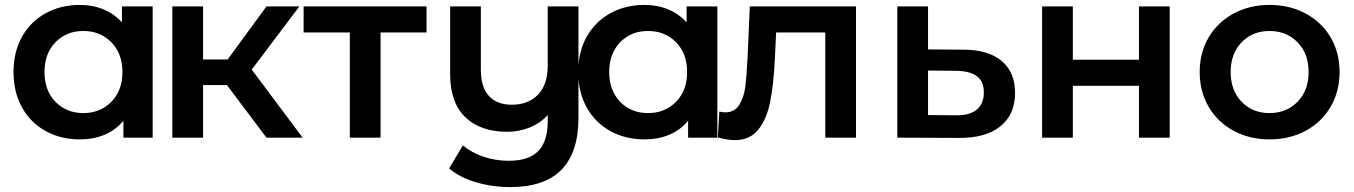

<svg xmlns="http://www.w3.org/2000/svg" viewBox="-20 -560 5508 781"><path d="M601 -534V0H482V-69Q451 -31 405.5 -12Q360 7 305 7Q227 7 165.5 -27Q104 -61 69.5 -123Q35 -185 35 -267Q35 -349 69.5 -410.5Q104 -472 165.5 -506Q227 -540 305 -540Q357 -540 400.5 -522Q444 -504 476 -469V-534ZM478 -267Q478 -342 433 -388Q388 -434 319 -434Q250 -434 205.5 -388Q161 -342 161 -267Q161 -192 205.5 -146Q250 -100 319 -100Q388 -100 433 -146Q478 -192 478 -267Z M903 -214H806V0H681V-534H806V-318H906L1064 -534H1198L1004 -277L1211 0H1064Z M1715 -428H1528V0H1403V-428H1215V-534H1715Z M2333 -534V-81Q2333 201 2056 201Q1983 201 1916.5 181.5Q1850 162 1807 125L1863 31Q1896 60 1945.5 77Q1995 94 2049 94Q2131 94 2169.5 54.5Q2208 15 2208 -67V-92Q2178 -59 2135 -41.5Q2092 -24 2042 -24Q1935 -24 1873 -83Q1811 -142 1811 -260V-534H1936V-276Q1936 -205 1969 -169.5Q2002 -134 2062 -134Q2129 -134 2168.5 -175Q2208 -216 2208 -294V-534Z M2898 -534V0H2779V-69Q2748 -31 2702.5 -12Q2657 7 2602 7Q2524 7 2462.5 -27Q2401 -61 2366.5 -123Q2332 -185 2332 -267Q2332 -349 2366.5 -410.5Q2401 -472 2462.5 -506Q2524 -540 2602 -540Q2654 -540 2697.5 -522Q2741 -504 2773 -469V-534ZM2775 -267Q2775 -342 2730 -388Q2685 -434 2616 -434Q2547 -434 2502.5 -388Q2458 -342 2458 -267Q2458 -192 2502.5 -146Q2547 -100 2616 -100Q2685 -100 2730 -146Q2775 -192 2775 -267Z M3462 -534V0H3337V-428H3137L3132 -322Q3127 -216 3112.5 -144.5Q3098 -73 3063.5 -31.5Q3029 10 2969 10Q2941 10 2900 -1L2906 -106Q2920 -103 2930 -103Q2968 -103 2987 -133.5Q3006 -164 3011.5 -206.5Q3017 -249 3021 -328L3030 -534Z M4109 -182Q4109 -94 4049 -46Q3989 2 3880 1L3630 0V-534H3755V-359L3898 -358Q4000 -358 4054.5 -312Q4109 -266 4109 -182ZM3982 -184Q3982 -229 3954 -250Q3926 -271 3869 -272L3755 -273V-92L3869 -91Q3924 -90 3953 -114Q3982 -138 3982 -184Z M4219 -534H4344V-317H4613V-534H4738V0H4613V-211H4344V0H4219Z M4860 -267Q4860 -346 4896.5 -408Q4933 -470 4998 -505Q5063 -540 5144 -540Q5226 -540 5291 -505Q5356 -470 5392.5 -408Q5429 -346 5429 -267Q5429 -188 5392.5 -125.5Q5356 -63 5291 -28Q5226 7 5144 7Q5063 7 4998 -28Q4933 -63 4896.5 -125.5Q4860 -188 4860 -267ZM5303 -267Q5303 -342 5258 -388Q5213 -434 5144 -434Q5075 -434 5030.5 -388Q4986 -342 4986 -267Q4986 -192 5030.5 -146Q5075 -100 5144 -100Q5213 -100 5258 -146Q5303 -192 5303 -267Z"/></svg>

Font: mBank SemiBold
Style: Regular
Weight: 600
Designer: Julieta Ulanovsky
Foundry: Julieta Ulanovsky
Version: Version 7.200